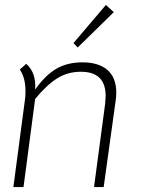

<svg xmlns="http://www.w3.org/2000/svg" viewBox="-20 -757 582 776"><path d="M83 -390Q83 -442 60 -476L86 -499Q127 -463 122 -395Q163 -453 207.5 -479Q252 -505 313 -505Q379 -505 414.5 -474Q450 -443 450 -382Q450 -365 447 -347L399 -1H360L405 -338Q407 -360 407 -369Q407 -467 307 -467Q253 -467 210.5 -440Q168 -413 122 -357L75 -1H34L81 -355Q83 -367 83 -390ZM277 -583 408 -737 440 -708 294 -565Z"/></svg>

Font: Bellota Text Light
Style: Italic
Weight: 300
Italic angle: -7.5°
Designer: Kemie Guaida
Foundry: Kemie Guaida
Version: Version 4.001